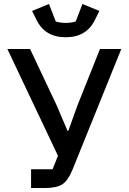

<svg xmlns="http://www.w3.org/2000/svg" viewBox="-20 -944 647 964"><path d="M162 -847 141 -889 226 -924 260 -836Q284 -829 310 -829Q336 -829 360 -836L394 -924L479 -889L458 -847Q416 -757 310 -757Q204 -757 162 -847ZM136 0V-94H244L271 -162L17 -698H131L265 -414L319 -287H323L369 -415L482 -698H589L344 -92Q322 -38 293.5 -19Q265 0 206 0Z"/></svg>

Font: Anuphan Medium
Style: Regular
Weight: 500
Designer: Mike Abbink, Paul van der Laan, Pieter van Rosmalen, Mint Tantisuwanna
Foundry: Bold Monday; Cadson Demak
Version: Version 3.002;hotconv 1.0.109;makeotfexe 2.5.65596